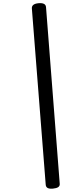

<svg xmlns="http://www.w3.org/2000/svg" viewBox="-20 -1096 403 1193"><path d="M309 76Q287 78 276 72Q265 66 264 51L178 -1043Q177 -1058 187.5 -1066Q198 -1074 219 -1076Q241 -1078 253 -1072Q265 -1066 266 -1051L351 44Q353 59 342 66.5Q331 74 309 76Z"/></svg>

Font: Playwrite AU TAS
Style: Regular
Weight: 400
Designer: Veronika Burian, José Scaglione
Foundry: TypeTogether
Version: Version 1.002